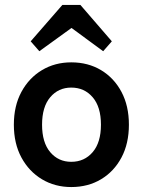

<svg xmlns="http://www.w3.org/2000/svg" viewBox="-20 -745 577 776"><path d="M268 11Q202 11 149.5 -20.5Q97 -52 66.5 -108.5Q36 -165 36 -241Q36 -317 66.5 -373.5Q97 -430 149.5 -461.5Q202 -493 268 -493Q336 -493 388.5 -461.5Q441 -430 471 -373.5Q501 -317 501 -241Q501 -165 471 -108.5Q441 -52 388.5 -20.5Q336 11 268 11ZM268 -91Q321 -91 354.5 -130Q388 -169 388 -241Q388 -313 354.5 -352Q321 -391 268 -391Q216 -391 183 -352Q150 -313 150 -241Q150 -169 183 -130Q216 -91 268 -91ZM232 -725H305L432 -578L397 -538L269 -632L139 -538L104 -578Z"/></svg>

Font: Zen Kaku Gothic Antique
Style: Bold
Weight: 700
Designer: Yoshimichi Ohira
Foundry: Positype
Version: Version 1.001